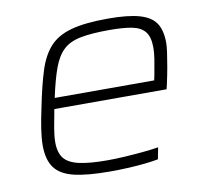

<svg xmlns="http://www.w3.org/2000/svg" viewBox="-64 -589 729 669"><g transform="rotate(-10 300.0 -255.0)"><path d="M274 8Q193 8 146 -3.5Q99 -15 78.5 -43.5Q58 -72 58 -122Q58 -147 63 -180Q68 -213 77 -254Q92 -329 108 -379.5Q124 -430 151.5 -460.5Q179 -491 228 -504.5Q277 -518 359 -518Q429 -518 469.5 -506.5Q510 -495 527 -469.5Q544 -444 544 -399Q544 -388 541 -366Q538 -344 533 -316Q528 -288 521 -256L517 -240H120Q113 -204 108 -175.5Q103 -147 103 -125Q103 -89 118.5 -69Q134 -49 171 -40.5Q208 -32 271 -32Q299 -32 332 -34Q365 -36 397 -39Q429 -42 453 -46L445 -5Q425 -1 396.5 2Q368 5 336 6.5Q304 8 274 8ZM128 -278H480L484 -297Q490 -329 493.5 -351Q497 -373 497 -391Q497 -429 482 -447.5Q467 -466 436.5 -472Q406 -478 357 -478Q294 -478 255 -470.5Q216 -463 193.5 -442Q171 -421 156.5 -382Q142 -343 128 -278Z"/></g></svg>

Font: Saira SemiExpanded ExtraLight
Style: Italic
Weight: 250
Width: 6
Italic angle: -12°
Designer: Hector Gatti with collaboration of the Omnibus-Type team
Foundry: Omnibus-Type
Version: Version 1.101